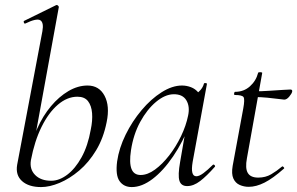

<svg xmlns="http://www.w3.org/2000/svg" viewBox="-20 -746 1206 779"><path d="M146.8 13Q96.6 13 69.5 -11.2Q42.4 -35.4 49.6 -77.4L152 -619.4Q158.4 -654.6 143.5 -663.8Q128.6 -673 82.8 -650.6Q78.8 -648.8 76.8 -654.8Q74.8 -660.8 78.8 -661.8L207.4 -725Q211.6 -727 215.6 -723Q219.6 -719 218.6 -717L105.4 -96Q99.4 -59.4 122.6 -36Q145.8 -12.6 187.8 -12.6Q220.2 -12.6 252.7 -37Q285.2 -61.4 310.9 -107.8Q336.6 -154.2 348.2 -220Q356 -256.6 353.6 -286.9Q351.2 -317.2 337.2 -335.4Q323.2 -353.6 294.2 -353.6Q252.6 -353.6 214.8 -321.2Q177 -288.8 148.5 -231Q120 -173.2 105.4 -96L99.2 -116Q108.2 -173 131.1 -224.5Q154 -276 186.7 -315Q219.4 -354 257.7 -376.5Q296 -399 335.2 -399Q382.2 -399 404.2 -357.5Q426.2 -316 412.8 -251Q400 -186 370.2 -136.5Q340.4 -87 301.4 -54Q262.4 -21 221.8 -4Q181.2 13 146.8 13Z M514.6 13Q482.2 13 465.1 -11.1Q448 -35.2 455.2 -91Q463 -145.2 489.7 -199.5Q516.4 -253.8 554.5 -299.1Q592.6 -344.4 635.7 -371.7Q678.8 -399 718.4 -399Q736.8 -399 754.6 -392.3Q772.4 -385.6 785.1 -370.3Q797.8 -355 799.8 -330.4L757.4 -357Q769.6 -359 786.1 -373.4Q802.6 -387.8 807.6 -407Q809.6 -410 815.1 -408.8Q820.6 -407.6 819.6 -405.6L761.6 -89Q751.8 -30.8 776.6 -30.8Q788.2 -30.8 805.4 -43.5Q822.6 -56.2 843.4 -77Q846.4 -80 850.4 -76Q854.4 -72 851.4 -69Q818.8 -32 792.1 -11.5Q765.4 9 739.4 9Q714.6 9 707.9 -12.9Q701.2 -34.8 710.8 -89L735 -229L752 -246Q722.4 -170.4 682.4 -111.6Q642.4 -52.8 599 -19.9Q555.6 13 514.6 13ZM550.6 -36Q578.6 -36 608.6 -57.8Q638.6 -79.6 666.3 -115.2Q694 -150.8 714.5 -193.5Q735 -236.2 743.2 -277Q751.2 -314 736 -339.2Q720.8 -364.4 683.6 -363.6Q649.2 -362.8 613 -332.6Q576.8 -302.4 549 -251.6Q521.2 -200.8 511.4 -136Q503.8 -85.8 513.4 -60.9Q523 -36 550.6 -36Z M989.2 12Q970 12 952.6 4.4Q935.2 -3.2 926.8 -21.8Q918.4 -40.4 924 -73.2L967 -306Q973.8 -343 968.2 -351.8Q962.6 -360.6 933 -360.6Q929 -360.6 929.9 -367Q930.8 -373.4 933.8 -373.4Q969 -373.4 993.9 -395.6Q1018.8 -417.8 1027.2 -450.2Q1027.6 -453.4 1036.2 -453.1Q1044.8 -452.8 1043.8 -449.6L981.8 -103.8Q974.2 -63.2 985.4 -44.3Q996.6 -25.4 1027.6 -25.4Q1057.2 -25.4 1080.1 -38.8Q1103 -52.2 1124.4 -70.4Q1126.4 -72.4 1130.5 -68.4Q1134.6 -64.4 1132.4 -62.2Q1087.2 -22.2 1053.3 -5.1Q1019.4 12 989.2 12ZM1133.2 -341.8Q1130.6 -341.8 1110.9 -344.4Q1091.2 -347 1064.7 -349.6Q1038.2 -352.2 1013.4 -352.2L1015.4 -375.6Q1040.6 -375.6 1071 -377.6Q1101.4 -379.6 1126.4 -381.2Q1151.4 -382.8 1158.4 -382.8Q1162.6 -382.8 1164.5 -380.4Q1166.4 -378 1165.4 -374Q1163.6 -366 1153.5 -353.9Q1143.4 -341.8 1133.2 -341.8Z"/></svg>

Font: Cormorant Garamond Light
Style: Italic
Weight: 300
Italic angle: -10°
Designer: Christian Thalmann (Catharsis Fonts)
Foundry: Catharsis Fonts
Version: Version 4.001